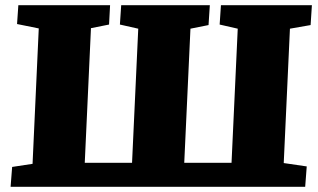

<svg xmlns="http://www.w3.org/2000/svg" viewBox="-20 -723 1232 743"><path d="M21 0 27 -77 106 -89 130 -613 46 -630 51 -703H406L402 -628L332 -614L308 -93H491L515 -612L444 -628L449 -703H792L787 -626L717 -612L693 -93H876L900 -612L830 -628L835 -703H1187L1182 -626L1102 -612L1078 -92L1167 -79L1161 0Z"/></svg>

Font: Literata 18pt ExtraBold
Style: Italic
Weight: 800
Italic angle: -2°
Designer: Latin by Veronika Burian and Jose Scaglione. Greek by Irene Vlachou. Cyrillic by Vera Evstafieva
Foundry: TypeTogether
Version: Version 3.103;gftools[0.9.29]